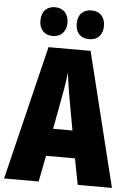

<svg xmlns="http://www.w3.org/2000/svg" viewBox="-61 -973 696 1018"><g transform="rotate(5 287.0 -464.0)"><path d="M392 0 365 -139H211L184 0H0L174 -714H398L574 0ZM310 -445Q305 -472 301 -497Q297 -522 294 -545.5Q291 -569 288 -589Q286 -570 283 -547Q280 -524 275.5 -499Q271 -474 266 -447L236 -285H339ZM119 -851Q119 -888 138.5 -908Q158 -928 190 -928Q224 -928 243.5 -907Q263 -886 263 -851Q263 -817 243.5 -796Q224 -775 190 -775Q158 -775 138.5 -795Q119 -815 119 -851ZM312 -851Q312 -888 331.5 -908Q351 -928 384 -928Q419 -928 438 -907Q457 -886 457 -851Q457 -817 438 -796Q419 -775 384 -775Q350 -775 331 -795.5Q312 -816 312 -851Z"/></g></svg>

Font: Noto Sans Khmer ExtraCondensed Black
Style: Regular
Weight: 900
Width: 2
Designer: Danh Hong and the Monotype Design Team
Foundry: Monotype Imaging Inc.
Version: Version 2.004